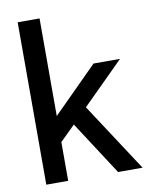

<svg xmlns="http://www.w3.org/2000/svg" viewBox="-84 -803 670 864"><g transform="rotate(-10 251.0 -371.0)"><path d="M385 0 226 -245 157 -177V0H57V-742H157V-296L361 -500H482L293 -312L497 0Z"/></g></svg>

Font: Sarabun Medium
Style: Regular
Weight: 500
Designer: Suppakit Chalermlarp | Katatrad Co.,Ltd.
Foundry: Cadson Demak Co.,Ltd.
Version: Version 1.000; ttfautohint (v1.6)